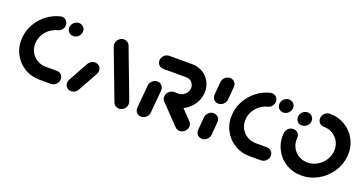

<svg xmlns="http://www.w3.org/2000/svg" viewBox="-32 -1004 2824 1489"><g transform="rotate(20 1379.5 -259.0)"><path d="M60 -262.2Q65.2 -322.6 95.6 -375.7Q125.9 -428.9 174.4 -465.9Q223 -503 281.1 -517Q298.5 -521.5 313.9 -515.2Q329.3 -508.9 338 -494.6Q346.7 -480.4 345.2 -463Q343.7 -443.3 330.6 -428.3Q317.4 -413.3 298.5 -408.9Q265.2 -400.7 237.2 -379.4Q209.3 -358.1 191.7 -327.6Q174.1 -297 171.1 -262.2Q167.4 -221.1 184.6 -186.5Q201.9 -151.9 234.6 -131.5Q267.4 -111.1 308.5 -111.1H400.7Q415.9 -111.1 428 -103.7Q440 -96.3 446.3 -83.5Q452.6 -70.7 451.5 -55.6Q450.4 -40.4 441.7 -27.6Q433 -14.8 419.6 -7.4Q406.3 0 391.1 0H298.9Q227.8 0 170.7 -35.2Q113.7 -70.4 83.7 -130.7Q53.7 -191.1 60 -262.2ZM375.9 -463Q377.4 -478.1 385.9 -490.9Q394.4 -503.7 407.8 -511.1Q421.1 -518.5 436.3 -518.5Q451.5 -518.5 463.7 -511.1Q475.9 -503.7 482.2 -490.9Q488.5 -478.1 487 -463Q485.9 -447.8 477.2 -435Q468.5 -422.2 455.2 -414.8Q441.9 -407.4 426.7 -407.4Q411.5 -407.4 399.4 -414.8Q387.4 -422.2 381.1 -435Q374.8 -447.8 375.9 -463Z M557.4 0Q542.2 0 530.2 -7.4Q518.1 -14.8 511.9 -27.6Q505.6 -40.4 506.7 -55.6Q507.8 -68.5 514.8 -80.4L604.4 -242.6Q613 -256.7 627 -265.2Q641.1 -273.7 657.4 -273.7Q672.6 -273.7 684.6 -266.3Q696.7 -258.9 703 -246.1Q709.3 -233.3 708.1 -218.1Q706.7 -205.2 700 -193.3L610 -31.1Q601.9 -17 587.8 -8.5Q573.7 0 557.4 0ZM1012.6 -55.6Q1011.5 -40.7 1002.8 -28Q994.1 -15.2 980.7 -7.6Q967.4 0 952.2 0Q936.3 0 923.5 -8.5Q910.7 -17 904.8 -31.1L750.7 -438.1Q746.3 -450.7 747.4 -463Q748.9 -477.8 757.4 -490.6Q765.9 -503.3 779.3 -510.9Q792.6 -518.5 807.8 -518.5Q823.7 -518.5 836.5 -510Q849.3 -501.5 855.2 -487.4L1009.3 -80.4Q1013.7 -67.8 1012.6 -55.6Z M1135.6 0Q1120.4 0 1108.3 -7.4Q1096.3 -14.8 1090 -27.6Q1083.7 -40.4 1084.8 -55.6L1101.5 -244.8Q1102.6 -260 1111.3 -272.8Q1120 -285.6 1133.3 -293Q1146.7 -300.4 1161.9 -300.4Q1177 -300.4 1189.1 -293Q1201.1 -285.6 1207.4 -272.8Q1213.7 -260 1212.6 -244.8L1195.9 -55.6Q1194.8 -40.4 1186.1 -27.6Q1177.4 -14.8 1164.1 -7.4Q1150.7 0 1135.6 0ZM1514.4 -53.7Q1513 -38.5 1504.4 -25.7Q1495.9 -13 1482.6 -5.6Q1469.3 1.9 1454.1 1.9Q1443 1.9 1433.3 -2.2Q1423.7 -6.3 1416.7 -13.7L1265.2 -171.5Q1257.4 -179.6 1253.7 -189.8Q1250 -200 1251.1 -211.9Q1252.2 -227 1260.9 -239.8Q1269.6 -252.6 1283 -260Q1296.3 -267.4 1311.5 -267.4Q1322.2 -267.4 1332 -263.3Q1341.9 -259.3 1348.5 -252.2L1500.7 -93.7Q1508.1 -85.9 1511.7 -75.7Q1515.2 -65.6 1514.4 -53.7ZM1251.1 -211.9Q1252.2 -227 1260.9 -239.8Q1269.6 -252.6 1283 -260Q1296.3 -267.4 1311.5 -267.4H1348.1Q1367.4 -267.4 1384.3 -276.9Q1401.1 -286.3 1412 -302.2Q1423 -318.1 1424.4 -337.4Q1425.9 -356.3 1418 -372.4Q1410 -388.5 1394.8 -398Q1379.6 -407.4 1360.4 -407.4H1171.1Q1155.9 -407.4 1143.9 -414.8Q1131.9 -422.2 1125.6 -435Q1119.3 -447.8 1120.4 -463Q1121.9 -478.1 1130.4 -490.9Q1138.9 -503.7 1152.2 -511.1Q1165.6 -518.5 1180.7 -518.5H1370Q1419.3 -518.5 1458.7 -494.1Q1498.1 -469.6 1518.9 -428.1Q1539.6 -386.7 1535.6 -337.4Q1531.1 -288.1 1503.1 -246.5Q1475.2 -204.8 1431.5 -180.6Q1387.8 -156.3 1338.5 -156.3H1301.9Q1286.7 -156.3 1274.6 -163.7Q1262.6 -171.1 1256.3 -183.9Q1250 -196.7 1251.1 -211.9Z M1637.4 0Q1622.2 0 1610.2 -7.4Q1598.1 -14.8 1591.9 -27.6Q1585.6 -40.4 1586.7 -55.6L1595.9 -163Q1597.4 -178.1 1606.1 -190.9Q1614.8 -203.7 1628.1 -211.1Q1641.5 -218.5 1656.7 -218.5Q1671.9 -218.5 1683.9 -211.1Q1695.9 -203.7 1702.2 -190.9Q1708.5 -178.1 1707 -163L1697.8 -55.6Q1696.7 -40.4 1688 -27.6Q1679.3 -14.8 1665.9 -7.4Q1652.6 0 1637.4 0ZM1663.7 -300Q1648.5 -300 1636.5 -307.4Q1624.4 -314.8 1618.1 -327.6Q1611.9 -340.4 1613 -355.6L1622.2 -463Q1623.7 -478.1 1632.2 -490.9Q1640.7 -503.7 1654.1 -511.1Q1667.4 -518.5 1682.6 -518.5Q1697.8 -518.5 1710 -511.1Q1722.2 -503.7 1728.5 -490.9Q1734.8 -478.1 1733.3 -463L1724.1 -355.6Q1723 -340.4 1714.3 -327.6Q1705.6 -314.8 1692.2 -307.4Q1678.9 -300 1663.7 -300Z M1793.7 -262.2Q1798.9 -322.6 1829.3 -375.7Q1859.6 -428.9 1908.1 -465.9Q1956.7 -503 2014.8 -517Q2032.2 -521.5 2047.6 -515.2Q2063 -508.9 2071.7 -494.6Q2080.4 -480.4 2078.9 -463Q2077.4 -443.3 2064.3 -428.3Q2051.1 -413.3 2032.2 -408.9Q1998.9 -400.7 1970.9 -379.4Q1943 -358.1 1925.4 -327.6Q1907.8 -297 1904.8 -262.2Q1901.1 -221.1 1918.3 -186.5Q1935.6 -151.9 1968.3 -131.5Q2001.1 -111.1 2042.2 -111.1H2134.4Q2149.6 -111.1 2161.7 -103.7Q2173.7 -96.3 2180 -83.5Q2186.3 -70.7 2185.2 -55.6Q2184.1 -40.4 2175.4 -27.6Q2166.7 -14.8 2153.3 -7.4Q2140 0 2124.8 0H2032.6Q1961.5 0 1904.4 -35.2Q1847.4 -70.4 1817.4 -130.7Q1787.4 -191.1 1793.7 -262.2ZM2109.6 -463Q2111.1 -478.1 2119.6 -490.9Q2128.1 -503.7 2141.5 -511.1Q2154.8 -518.5 2170 -518.5Q2185.2 -518.5 2197.4 -511.1Q2209.6 -503.7 2215.9 -490.9Q2222.2 -478.1 2220.7 -463Q2219.6 -447.8 2210.9 -435Q2202.2 -422.2 2188.9 -414.8Q2175.6 -407.4 2160.4 -407.4Q2145.2 -407.4 2133.1 -414.8Q2121.1 -422.2 2114.8 -435Q2108.5 -447.8 2109.6 -463Z M2279.3 -418.1Q2280.4 -433.3 2289.1 -446.2Q2297.8 -459 2311.1 -466.4Q2324.4 -473.7 2339.6 -473.7Q2354.8 -473.7 2366.9 -466.3Q2378.9 -458.9 2385.2 -446.1Q2391.5 -433.3 2390.4 -418.1Q2389.3 -403 2380.6 -390.2Q2371.9 -377.4 2358.5 -370Q2345.2 -362.6 2330 -362.6Q2314.8 -362.6 2302.8 -370Q2290.7 -377.4 2284.4 -390.2Q2278.1 -403 2279.3 -418.1ZM2444.4 -466.7Q2445.6 -481.9 2454.3 -494.7Q2463 -507.5 2476.3 -514.9Q2489.6 -522.2 2504.8 -522.2Q2576.2 -522.2 2633.7 -486.9Q2691.2 -451.6 2721.1 -391.1Q2751.1 -330.6 2744.8 -259.2Q2738.5 -187.8 2697.9 -127.3Q2657.3 -66.9 2593.8 -31.6Q2530.3 3.7 2458.8 3.7Q2387.4 3.7 2330 -31.6Q2272.6 -66.9 2242.6 -127.4Q2212.6 -187.9 2218.9 -259.3Q2220.4 -274.4 2228.9 -287.2Q2237.4 -300 2250.7 -307.4Q2264.1 -314.8 2279.3 -314.8Q2294.4 -314.8 2306.7 -307.4Q2318.9 -300 2325.2 -287.2Q2331.5 -274.4 2330 -259.3Q2326.3 -217.8 2343.7 -183Q2361.2 -148.2 2394.2 -127.8Q2427.2 -107.4 2468.6 -107.4Q2510 -107.4 2546.6 -127.8Q2583.2 -148.3 2606.6 -183.1Q2630 -217.9 2633.7 -259.3Q2637.4 -300.7 2620 -335.5Q2602.6 -370.3 2569.6 -390.7Q2536.6 -411.1 2495.2 -411.1Q2480 -411.1 2468 -418.5Q2455.9 -425.9 2449.6 -438.7Q2443.3 -451.5 2444.4 -466.7Z"/></g></svg>

Font: 26F Galaxy Sans Oblique
Style: Regular
Weight: 400
Italic angle: -5°
Designer: C₂₉H₂₅N₃O₅
Version: Version 1.200;FEAKit 1.0